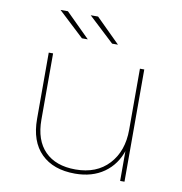

<svg xmlns="http://www.w3.org/2000/svg" viewBox="-81 -792 825 871"><g transform="rotate(10 332.0 -357.0)"><path d="M109 -212V-517H129V-212Q129 -117 179 -66.5Q229 -16 320 -16Q417 -16 473 -76.5Q529 -137 529 -236V-517H549V0H529V-146L531 -143Q509 -74 454.5 -35.5Q400 3 321 3Q221 3 165 -52.5Q109 -108 109 -212ZM267 -717H301L412 -607H385ZM128 -717H162L273 -607H246Z"/></g></svg>

Font: iiserrat Thin
Style: Regular
Weight: 100
Designer: Akira Ohta
Foundry: Akira Ohta
Version: Version 1.200;Glyphs 3.3.1 (3343)